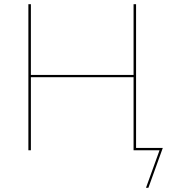

<svg xmlns="http://www.w3.org/2000/svg" viewBox="-20 -720 820 920"><path d="M760 -11 691 180H679.5L744.5 0H620V-350H128V0H116V-700H128V-361H620V-700H632V-11Z"/></svg>

Font: Lato 2
Style: Regular
Weight: 100
Designer: Lukasz Dziedzic with Adam Twardoch and Botio Nikoltchev
Foundry: tyPoland Lukasz Dziedzic
Version: Version 2.015; 2015-08-06; http://www.latofonts.com/